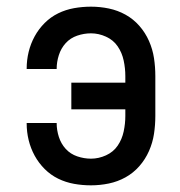

<svg xmlns="http://www.w3.org/2000/svg" viewBox="-20 -548 540 576"><path d="M253 8Q227 8 202 3.5Q177 -1 154.5 -12Q132 -23 114 -41Q96 -59 84 -81Q72 -103 66 -127.5Q60 -152 60 -178V-179H150V-178Q150 -158 156.5 -137.5Q163 -117 177 -101.5Q191 -86 211.5 -79Q232 -72 253 -72Q276 -72 298 -82Q320 -92 333 -111Q346 -130 351 -153.5Q356 -177 356 -200V-220H194V-300H356V-320Q356 -343 351 -366.5Q346 -390 333 -409Q320 -428 298 -438Q276 -448 253 -448Q232 -448 211.5 -441Q191 -434 177 -418.5Q163 -403 156.5 -382.5Q150 -362 150 -342V-341H60V-342Q60 -368 66 -392.5Q72 -417 84 -439Q96 -461 114 -479Q132 -497 154.5 -508Q177 -519 202 -523.5Q227 -528 253 -528Q280 -528 306.5 -522.5Q333 -517 356.5 -504Q380 -491 398 -470.5Q416 -450 427 -425Q438 -400 442 -373.5Q446 -347 446 -320V-200Q446 -173 442 -146.5Q438 -120 427 -95Q416 -70 398 -49.5Q380 -29 356.5 -16Q333 -3 306.5 2.5Q280 8 253 8Z"/></svg>

Font: Iosevka Term Medium
Style: Regular
Weight: 500
Monospace: yes
Designer: Belleve Invis
Foundry: Belleve Invis
Version: Version 26.3.1